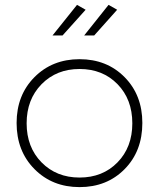

<svg xmlns="http://www.w3.org/2000/svg" viewBox="-20 -764 650 785"><path d="M47.9 -261.2Q47.9 -375 120.8 -448.5Q193.8 -522 305.2 -522Q417 -522 489.5 -448.5Q562 -375 562 -261.2Q562 -146 489.5 -72.5Q417 1 305.2 1Q193.8 1 120.8 -72.8Q47.9 -146.5 47.9 -261.2ZM305.2 -38.1Q399.9 -38.1 460.4 -100.1Q521 -162.1 521 -259.8Q521 -357.9 460.4 -419.9Q399.9 -481.9 305.2 -481.9Q210.9 -481.9 149.9 -419.7Q88.9 -357.4 88.9 -259.8Q88.9 -162.1 149.9 -100.1Q210.9 -38.1 305.2 -38.1ZM194.8 -619.1 294.9 -744.1 330.1 -724.1 235.8 -619.1ZM324.2 -619.1 423.8 -744.1 459 -724.1 365.2 -619.1Z"/></svg>

Font: Trueno UltraLight
Style: Regular
Weight: 250
Designer: Julieta Ulanovsky
Foundry: Julieta Ulanovsky
Version: Version 3.001b | FøM Fix